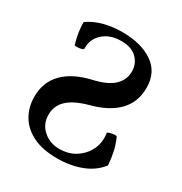

<svg xmlns="http://www.w3.org/2000/svg" viewBox="-162 -797 883 931"><g transform="rotate(30 279.5 -331.5)"><path d="M287 13Q207 13 152.5 -13.5Q98 -40 70.5 -86.5Q43 -133 43 -192Q43 -273 94.5 -326Q146 -379 243 -402Q321 -419 356.5 -452.5Q392 -486 392 -533Q392 -576 362 -606Q332 -636 274 -636Q212 -636 173.5 -601.5Q135 -567 137 -515Q137 -509 125 -506Q113 -503 100.5 -503Q88 -503 87 -507Q77 -542 73 -569.5Q69 -597 69 -624Q107 -651 155 -663.5Q203 -676 257 -676Q363 -676 428 -631.5Q493 -587 493 -500Q493 -419 441.5 -366.5Q390 -314 293 -289Q217 -268 181.5 -234Q146 -200 146 -151Q146 -98 183.5 -65Q221 -32 274 -32Q321 -32 357.5 -53Q394 -74 415.5 -109.5Q437 -145 437 -187Q437 -201 435 -213Q433 -217 445.5 -221Q458 -225 471 -226Q484 -227 486 -223Q501 -189 508.5 -155.5Q516 -122 519 -81Q482 -33 421 -10Q360 13 287 13Z"/></g></svg>

Font: Junicode SmExp
Style: Bold
Weight: 700
Width: 6
Designer: Peter S. Baker
Version: Version 2.205; ttfautohint (v1.8.4)